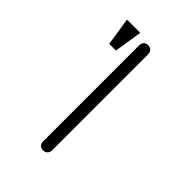

<svg xmlns="http://www.w3.org/2000/svg" viewBox="-215 -815 930 930"><g transform="rotate(45 250.0 -350.5)"><path d="M224.6 -670.9V-13.7Q224.6 1 233.4 9.8Q242.2 17.6 254.9 17.6Q267.6 17.6 276.4 9.8Q286.1 1 286.1 -13.7V-670.9Q286.1 -686.5 276.4 -695.3Q267.6 -703.1 254.9 -703.1Q242.2 -703.1 233.4 -695.3Q224.6 -686.5 224.6 -670.9ZM185.5 -717.8H94.7L117.2 -574.2H163.1Z"/></g></svg>

Font: GulimChe
Style: Regular
Weight: 400
Monospace: yes
Version: Version 2.21